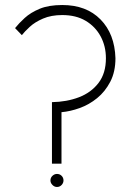

<svg xmlns="http://www.w3.org/2000/svg" viewBox="-20 -723 520 765"><path d="M187 -71V-316Q246 -317 294.5 -335.5Q343 -354 372.5 -392.5Q402 -431 402 -491Q402 -539 381 -578Q360 -617 321.5 -640Q283 -663 228 -663Q184 -663 151.5 -649Q119 -635 98.5 -616Q78 -597 67 -583L40 -611Q55 -630 78.5 -651.5Q102 -673 138 -688Q174 -703 228 -703Q324 -703 380.5 -645.5Q437 -588 440 -491Q440 -437 419.5 -397.5Q399 -358 367 -332Q335 -306 297.5 -292.5Q260 -279 225 -276V-71ZM207 22Q197 22 189 14Q181 6 181 -4Q181 -15 189 -22.5Q197 -30 207 -30Q218 -30 225.5 -22.5Q233 -15 233 -4Q233 6 225.5 14Q218 22 207 22Z"/></svg>

Font: Stick No Bills ExtraLight
Style: Regular
Weight: 200
Designer: Kosala Senevirathne, Siva Puranthara, Lasantha Premarathna, Tharique Azeez
Foundry: mooniak
Version: Version 2.000